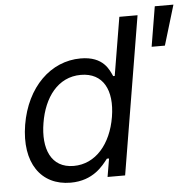

<svg xmlns="http://www.w3.org/2000/svg" viewBox="-54 -815 885 881"><g transform="rotate(-5 388.5 -374.5)"><path d="M236.5 11.4C341.3 11.4 387.8 -54 411.2 -83.8H421.2L407 0H487.9L608.7 -727.3H524.9L480.1 -458.8H473C459.5 -487.2 437.5 -552.6 331 -552.6C193.2 -552.6 79.9 -443.2 51.1 -271.3C22.7 -98 99.8 11.4 236.5 11.4ZM135.7 -272.7C154.5 -387.8 219.1 -477.3 325.3 -477.3C427.9 -477.3 471.2 -394.9 451 -272.7C430.4 -149.1 358 -63.9 257.1 -63.9C152 -63.9 116.1 -156.2 135.7 -272.7ZM660.5 -577.4H721.6L777 -761.4H691.1Z"/></g></svg>

Font: Magic Ui Pro
Style: Italic
Weight: 400
Italic angle: -9.39999°
Designer: Stefan Endress, Andreas Faust
Version: Version 1.000;FEAKit 1.0